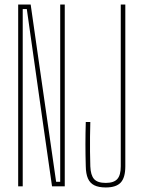

<svg xmlns="http://www.w3.org/2000/svg" viewBox="-20 -820 622 845"><path d="M60 0V-800H115L151 -548L227 -20H245V-516V-800H265V0H209L166 -300L98 -780H80V-340V0ZM445.5 5Q414.5 5 395.2 -4.5Q376 -14 367 -34.5Q358 -55 357.5 -88Q356 -140.5 356 -185.5Q356 -230.5 357.5 -283H377.5Q376.5 -250.5 376.2 -218Q376 -185.5 376.2 -153Q376.5 -120.5 377.5 -88Q379 -49 394 -32Q409 -15 445.5 -15Q481 -15 496.2 -32Q511.5 -49 511.5 -88V-800H531.5V-88Q531.5 -38.5 511.5 -16.8Q491.5 5 445.5 5Z"/></svg>

Font: Big Shoulders Display Thin Thin
Style: Regular
Weight: 250
Version: Version 2.002